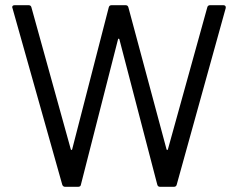

<svg xmlns="http://www.w3.org/2000/svg" viewBox="-20 -720 918 740"><path d="M220 -8 28 -689 27 -692Q27 -700 37 -700H90Q99 -700 101 -692L253 -144Q254 -142 255.5 -142Q257 -142 258 -144L399 -691Q401 -700 410 -700H464Q473 -700 475 -691L622 -144Q623 -142 624.5 -142Q626 -142 627 -144L779 -692Q781 -700 790 -700H841Q846 -700 848.5 -697Q851 -694 850 -689L661 -8Q659 0 650 0H597Q588 0 586 -9L440 -569Q439 -571 437.5 -571Q436 -571 435 -569L292 -9Q291 0 281 0H231Q223 0 220 -8Z"/></svg>

Font: Barlow
Style: Regular
Weight: 400
Designer: Jeremy Tribby
Foundry: Tribby Type
Version: Version 1.408;December 10, 2018;FontCreator 11.5.0.2430 64-b